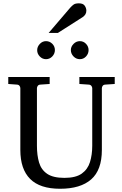

<svg xmlns="http://www.w3.org/2000/svg" viewBox="-20 -1144 752 1180"><path d="M685.1 -627.9 627 -624Q616.2 -623.5 611.1 -616.5Q606 -609.4 606 -602.1V-222.2Q606 -99.1 540.3 -41.5Q474.6 16.1 349.1 16.1Q225.6 16.1 165.3 -44.2Q105 -104.5 105 -222.2V-602.1Q105 -609.4 99.9 -616.5Q94.7 -623.5 84 -624L30.8 -627.9V-670.9H285.2V-627.9L228 -624Q217.3 -623.5 212.2 -616.5Q207 -609.4 207 -602.1V-248Q207 -189.5 220.2 -145Q233.4 -100.6 270 -75.7Q306.6 -50.8 376 -50.8Q445.3 -50.8 482.2 -76.9Q519 -103 533 -147.9Q546.9 -192.9 546.9 -248V-602.1Q546.9 -609.4 541.3 -616.5Q535.6 -623.5 524.9 -624L467.8 -627.9V-670.9H685.1ZM524.4 -836.4Q524.4 -814 508.8 -797.1Q493.2 -780.3 470.7 -780.3Q448.2 -780.3 431.9 -797.1Q415.5 -814 415.5 -836.4Q415.5 -857.4 432.1 -874.3Q448.7 -891.1 470.7 -891.1Q493.2 -891.1 508.8 -874.5Q524.4 -857.9 524.4 -836.4ZM317.4 -836.4Q317.4 -814 301.3 -797.1Q285.2 -780.3 262.7 -780.3Q240.7 -780.3 224.6 -796.9Q208.5 -813.5 208.5 -835.4Q208.5 -856.9 224.6 -874Q240.7 -891.1 262.7 -891.1Q285.2 -891.1 301.3 -875Q317.4 -858.9 317.4 -836.4ZM510.7 -1078.6Q510.7 -1064.9 504.4 -1055.2Q498 -1045.4 487.8 -1038.6L335.4 -941.4H278.8L411.6 -1096.7Q422.9 -1109.4 433.3 -1116.5Q443.8 -1123.5 464.8 -1123.5Q490.7 -1123.5 500.7 -1108.9Q510.7 -1094.2 510.7 -1078.6Z"/></svg>

Font: Charis
Style: Regular
Weight: 400
Designer: Walt Agee, Miriam Martin, Annie Olsen, Victor Gaultney, Lorna Priest, Alan Ward, Bob Hallissy, Martin Hosken, Sharon Cor
Foundry: SIL Global
Version: Version 7.000